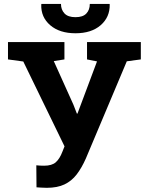

<svg xmlns="http://www.w3.org/2000/svg" viewBox="-20 -919 727 950"><path d="M211.4 10.3Q199.2 10.3 183.8 9.3Q168.5 8.3 160.6 7.8L159.7 -101.1Q165 -100.1 178.2 -99.6Q191.4 -99.1 198.2 -99.1Q236.8 -99.1 256.1 -116.2Q275.4 -133.3 288.6 -168L299.3 -194.8L95.2 -614.7L19.5 -625V-710.9H298.8V-625L246.1 -616.7L343.3 -400.9L360.4 -356.9H363.3L460 -615.2L410.6 -625V-710.9H676.8V-625L607.4 -615.7L404.8 -134.8Q384.3 -88.4 359.4 -55.9Q334.5 -23.4 299.1 -6.6Q263.7 10.3 211.4 10.3ZM353.5 -754.4Q274.9 -754.4 228.5 -794.2Q182.1 -834 184.1 -896.5L185.1 -899.4H281.7Q281.7 -871.1 299.1 -852.5Q316.4 -834 353.5 -834Q390.1 -834 407.2 -852.1Q424.3 -870.1 424.3 -899.4H522L522.9 -896.5Q523.9 -834 478 -794.2Q432.1 -754.4 353.5 -754.4Z"/></svg>

Font: Robotiche
Style: Bold
Weight: 700
Designer: Google
Version: Version 2.001